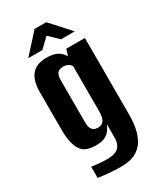

<svg xmlns="http://www.w3.org/2000/svg" viewBox="-195 -721 765 909"><g transform="rotate(-30 188.0 -266.0)"><path d="M186 119Q172 119 152 118Q132 117 112.5 115Q93 113 79.5 111.5Q66 110 63 109V48Q76 50 102 52.5Q128 55 146 55Q162 55 176.5 52.5Q191 50 202.5 42.5Q214 35 221 20.5Q228 6 228 -18V-89Q223 -77 213.5 -62.5Q204 -48 186 -38Q168 -28 135 -28Q111 -28 91.5 -33.5Q72 -39 58.5 -54.5Q45 -70 37 -99.5Q29 -129 29 -177V-379Q29 -442 55.5 -473.5Q82 -505 136 -505Q168 -505 187.5 -497Q207 -489 219 -474.5Q231 -460 238 -441L223 -439L240 -495H342V-74Q342 -38 335.5 -3.5Q329 31 313 58.5Q297 86 266.5 102.5Q236 119 186 119ZM184 -96Q201 -96 210.5 -104.5Q220 -113 223.5 -128.5Q227 -144 227 -161V-406Q225 -411 220 -416Q215 -421 206.5 -425Q198 -429 183 -429Q163 -429 153 -417.5Q143 -406 143 -375V-147Q143 -130 147 -119.5Q151 -109 157.5 -104Q164 -99 171 -97.5Q178 -96 184 -96ZM62 -546 157 -651H221L316 -546H241L190 -595L139 -546Z"/></g></svg>

Font: Alumni Sans
Style: Bold
Weight: 700
Designer: Robert E. Leuschke
Foundry: Robert E. Leuschke
Version: Version 1.018